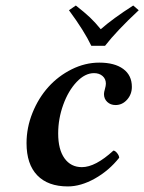

<svg xmlns="http://www.w3.org/2000/svg" viewBox="-20 -666 523 696"><path d="M412.1 -94.2Q375 -47.4 324 -18.8Q272.9 9.8 226.1 9.8Q153.8 9.8 115 -30.5Q76.2 -70.8 76.2 -147Q76.2 -203.6 97.9 -257.3Q119.6 -311 155.5 -350.8Q191.4 -390.6 240 -414.8Q288.6 -439 339.8 -439Q395.5 -439 426.8 -416Q458 -393.1 458 -351.1Q458 -324.2 440.7 -304.7Q423.3 -285.2 398.9 -285.2Q380.9 -285.2 368.9 -296.4Q356.9 -307.6 356.9 -325.2Q356.9 -331.5 360.4 -343.5Q363.8 -355.5 363.8 -362.8Q363.8 -379.9 351.8 -390.4Q339.8 -400.9 320.8 -400.9Q288.1 -400.9 257.8 -368.9Q227.5 -336.9 209.2 -286.1Q190.9 -235.4 190.9 -182.1Q190.9 -124 213.9 -92Q236.8 -60.1 276.9 -60.1Q325.7 -60.1 391.1 -120.1Q397 -120.1 404.3 -111.3Q411.6 -102.5 412.1 -94.2ZM360.8 -500H311Q285.2 -554.2 230 -628.9L254.9 -646Q286.1 -621.6 305.4 -603.5Q324.7 -585.4 345.2 -560.1Q389.6 -599.1 462.9 -646L482.9 -628.9Q402.8 -554.2 360.8 -500Z"/></svg>

Font: Common Serif SemiBold
Style: Italic
Weight: 600
Italic angle: -12°
Designer: Philipp H. Poll, Khaled Hosny
Foundry: Stefan Peev, Context Ltd.
Version: Version 1.026